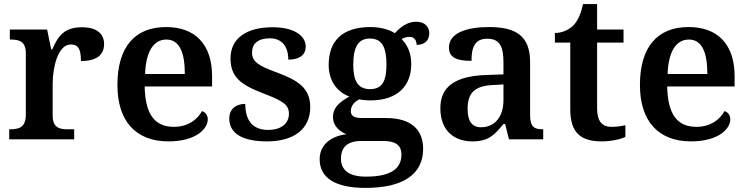

<svg xmlns="http://www.w3.org/2000/svg" viewBox="-20 -680 3651 937"><path d="M25 0H342V-49H311C270 -49 237 -57 237 -116V-270C237 -347 261 -463 326 -463C364 -463 375 -437 375 -382C450 -382 488 -411 488 -465C488 -514 454 -547 380 -547C295 -547 264 -506 235 -439H230L210 -536H28V-487H31C75 -487 106 -478 106 -419V-121C106 -58 73 -49 28 -49H25Z M802 10C936 10 994 -51 994 -98C994 -119 981 -133 966 -138C943 -96 897 -61 829 -61C736 -61 689 -120 686 -258H1015V-308C1015 -466 930 -548 791 -548C639 -548 553 -452 553 -265C553 -91 641 10 802 10ZM882 -319H688C692 -428 729 -487 792 -487C857 -487 882 -422 882 -319Z M1283 10C1415 10 1494 -51 1494 -157C1494 -248 1438 -287 1332 -326C1242 -359 1210 -378 1210 -424C1210 -466 1238 -493 1297 -493C1354 -493 1387 -455 1387 -389C1443 -389 1472 -413 1472 -453C1472 -502 1421 -547 1310 -547C1187 -547 1105 -496 1105 -395C1105 -302 1158 -265 1268 -223C1359 -188 1390 -170 1390 -125C1390 -80 1356 -46 1288 -46C1211 -46 1177 -95 1177 -173C1141 -173 1099 -156 1099 -101C1099 -32 1158 10 1283 10Z M1764 237C1955 237 2045 165 2045 47C2045 -45 1990 -104 1863 -104H1747C1706 -104 1692 -116 1692 -138C1692 -165 1712 -185 1733 -195C1746 -192 1773 -190 1788 -190C1923 -190 1987 -264 1987 -367C1987 -424 1967 -462 1940 -489C1951 -496 1963 -500 1979 -500C2001 -500 2013 -484 2013 -461C2058 -461 2075 -488 2075 -518C2075 -548 2054 -574 2011 -574C1964 -574 1931 -544 1907 -518C1881 -535 1838 -548 1788 -548C1649 -548 1584 -479 1584 -363C1584 -287 1624 -231 1685 -209C1633 -180 1605 -152 1605 -110C1605 -64 1638 -38 1671 -25C1597 -16 1540 25 1540 97C1540 187 1614 237 1764 237ZM1786 -245C1725 -245 1704 -288 1704 -364C1704 -443 1724 -492 1785 -492C1847 -492 1866 -445 1866 -365C1866 -287 1847 -245 1786 -245ZM1766 182C1680 182 1644 148 1644 94C1644 24 1695 8 1741 8H1850C1909 8 1939 27 1939 75C1939 139 1893 182 1766 182Z M2285 10C2364 10 2393 -21 2437 -75H2445L2464 0H2631V-49H2628C2583 -49 2567 -65 2567 -120V-377C2567 -503 2500 -548 2367 -548C2259 -548 2171 -520 2171 -448C2171 -400 2207 -383 2281 -383C2281 -449 2297 -491 2358 -491C2423 -491 2437 -446 2437 -374V-317L2354 -314C2203 -309 2129 -259 2129 -152C2129 -42 2197 10 2285 10ZM2328 -59C2283 -59 2262 -89 2262 -148C2262 -222 2292 -261 2385 -265L2437 -268V-191C2437 -110 2394 -59 2328 -59Z M2917 10C2967 10 3012 -2 3032 -12V-69C3011 -64 2989 -61 2964 -61C2917 -61 2894 -89 2894 -152V-472H3023V-536H2894V-660H2825C2815 -612 2800 -579 2779 -557C2758 -535 2724 -519 2688 -519V-472H2763V-147C2763 -31 2815 10 2917 10Z M3352 10C3486 10 3544 -51 3544 -98C3544 -119 3531 -133 3516 -138C3493 -96 3447 -61 3379 -61C3286 -61 3239 -120 3236 -258H3565V-308C3565 -466 3480 -548 3341 -548C3189 -548 3103 -452 3103 -265C3103 -91 3191 10 3352 10ZM3432 -319H3238C3242 -428 3279 -487 3342 -487C3407 -487 3432 -422 3432 -319Z"/></svg>

Font: Noto Serif Devanagari SemiBold
Style: Regular
Weight: 600
Designer: Universal Thirst, Indian Type Foundry and the Monotype Design Team
Foundry: Monotype Imaging Inc.
Version: Version 2.004